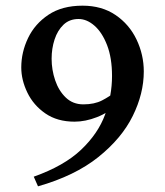

<svg xmlns="http://www.w3.org/2000/svg" viewBox="-20 -648 582 677"><path d="M394 -281Q363 -251 322 -235Q281 -219 243 -219Q182 -219 140 -248Q98 -277 76.5 -321.5Q55 -366 55 -410Q55 -464 79 -514Q103 -564 151 -596Q199 -628 271 -628Q339 -628 387.5 -595Q436 -562 461.5 -508.5Q487 -455 487 -396Q487 -318 448 -239Q409 -160 326.5 -94Q244 -28 114 9L99 -25Q206 -63 266 -120Q326 -177 350.5 -244Q375 -311 375 -380Q375 -444 357.5 -489Q340 -534 313 -557.5Q286 -581 257 -581Q225 -581 204 -561Q183 -541 172.5 -509Q162 -477 162 -441Q162 -402 174.5 -365Q187 -328 212 -304Q237 -280 274 -280Q313 -280 340 -294Q367 -308 386 -324Z"/></svg>

Font: Ruwudu Medium
Style: Regular
Weight: 500
Designer: Becca Hirsbrunner Spalinger
Foundry: SIL International
Version: Version 3.000